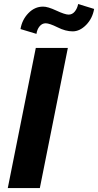

<svg xmlns="http://www.w3.org/2000/svg" viewBox="-20 -954 498 974"><path d="M182.1 0H19.5L161.6 -710.9H324.2ZM272 -815.4Q230.5 -835.9 211.9 -835.9Q193.4 -835.9 180.7 -820.3Q168 -804.7 165 -782.2L84 -806.6Q91.8 -854 124 -887.2Q156.2 -920.4 198.2 -920.4Q221.7 -920.9 265.6 -900.4Q309.6 -879.9 328.1 -879.9Q346.7 -879.9 359.4 -895.5Q372.1 -911.1 376.5 -933.6L457.5 -908.7Q449.2 -860.4 417 -827.6Q384.8 -794.9 348.6 -794.9Q312.5 -794.9 272 -815.4Z"/></svg>

Font: Roboto-BlackItalic
Style: Italic
Weight: 900
Italic angle: -12°
Designer: Google
Version: Version 1.100141; 2013